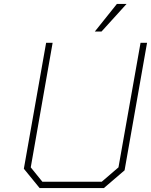

<svg xmlns="http://www.w3.org/2000/svg" viewBox="-20 -954 766 974"><path d="M461 -794 573 -934H622L495 -794ZM507 0H181L101 -98L214 -737H247L136 -105L195 -32H496L581 -105L693 -737H726L612 -90Z"/></svg>

Font: Tomorrow ExtraLight
Style: Italic
Weight: 275
Italic angle: -10°
Designer: Tony de Marco, Monica Rizzolli
Foundry: Just in Type
Version: Version 2.002